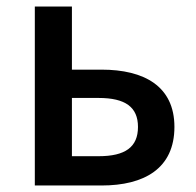

<svg xmlns="http://www.w3.org/2000/svg" viewBox="-20 -570 601 590"><path d="M87 0H292C423 0 516 -52 516 -180C516 -305 423 -356 292 -356H201V-550H87ZM201 -90V-269H283C365 -269 404 -241 404 -180C404 -118 365 -90 283 -90Z"/></svg>

Font: Noto Sans Japanese Medium
Style: Regular
Weight: 500
Designer: Ryoko NISHIZUKA (kana & ideographs); Paul D. Hunt (Latin, Greek & Cyrillic); Wenlong ZHANG (bopomofo); Sandoll Communica
Foundry: Adobe Systems Incorporated
Version: Version 1.000;PS 1;hotconv 1.0.78;makeotf.lib2.5.61930